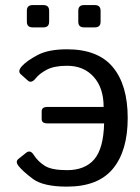

<svg xmlns="http://www.w3.org/2000/svg" viewBox="-20 -711 541 740"><path d="M105.5 -605.5Q83.5 -605.5 83.5 -627.4V-669.4Q83.5 -691.4 105.5 -691.4H147.5Q169.4 -691.4 169.4 -669.4V-627.4Q169.4 -605.5 147.5 -605.5ZM303.7 -605.5Q281.7 -605.5 281.7 -627.4V-669.4Q281.7 -691.4 303.7 -691.4H345.7Q367.7 -691.4 367.7 -669.4V-627.4Q367.7 -605.5 345.7 -605.5ZM50.8 -72.3Q38.1 -88.9 51.8 -99.1L80.6 -122.1Q97.2 -135.3 110.8 -112.8Q127 -87.9 153.3 -71.5Q179.7 -55.2 238.3 -55.2Q307.6 -55.2 343.3 -96.9Q378.9 -138.7 381.3 -235.4H162.6Q140.6 -235.4 140.6 -252.4V-281.7Q140.6 -298.8 162.6 -298.8H379.4Q379.4 -372.1 341.1 -414.8Q302.7 -457.5 238.3 -457.5Q188.5 -457.5 159.9 -442.1Q131.3 -426.8 118.2 -409.7Q101.1 -388.2 87.4 -400.4L60.1 -424.8Q46.9 -436.5 64.5 -456.1Q83 -476.6 124.8 -498.8Q166.5 -521 238.3 -521Q357.9 -521 415 -452.1Q472.2 -383.3 472.2 -256.3Q472.2 -129.4 415 -60.5Q357.9 8.3 238.3 8.3Q146.5 8.3 106.4 -21.7Q66.4 -51.8 50.8 -72.3Z"/></svg>

Font: Istok Web
Style: Regular
Weight: 400
Designer: Andrey V. Panov
Foundry: Andrey V. Panov
Version: Version 1.0.2g